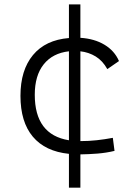

<svg xmlns="http://www.w3.org/2000/svg" viewBox="-20 -701 626 884"><path d="M297.4 163.1V7.3Q188 -3.9 131.1 -71.8Q74.2 -139.6 74.2 -259.8Q74.2 -377.9 131.8 -447.5Q189.5 -517.1 297.4 -525.9V-680.7H350.1V-526.9Q414.6 -522.9 460.9 -495.1Q507.3 -467.3 527.8 -419.9L474.1 -382.8Q452.6 -421.4 420.7 -440.9Q388.7 -460.4 350.1 -464.8V-51.3Q388.2 -51.3 425.8 -55.4Q463.4 -59.6 499.5 -66.4L507.3 -6.3Q469.2 2.9 429 6.1Q388.7 9.3 350.1 9.8V163.1ZM297.4 -55.2V-464.8Q222.7 -456.5 181.4 -405Q140.1 -353.5 140.1 -264.6Q140.1 -80.6 297.4 -55.2Z"/></svg>

Font: Cascadia Code NF Light
Style: Regular
Weight: 300
Monospace: yes
Designer: Aaron Bell
Foundry: Saja Typeworks
Version: Version 2404.023; ttfautohint (v1.8.4)